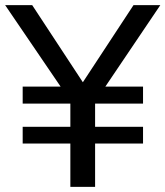

<svg xmlns="http://www.w3.org/2000/svg" viewBox="-21 -725 642 745"><path d="M252 0V-168H67V-233H252V-323H67V-389H228L223 -376L-1 -705H104L305 -399H296L497 -705H601L379 -376L373 -389H534V-323H348V-233H534V-168H348V0Z"/></svg>

Font: Nunito Sans 12pt ExtraLight 9pt Medium
Style: Regular
Weight: 500
Version: Version 3.101;gftools[0.9.27]